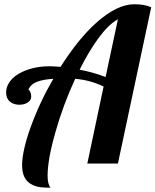

<svg xmlns="http://www.w3.org/2000/svg" viewBox="-20 -770 732 904"><path d="M131.3 99.6Q84 76.7 84 7.8Q84 -25.4 94.5 -71.8Q105 -118.2 124.5 -171.9Q167.5 -290 231 -398.9Q181.2 -396 152.1 -384Q123 -372.1 113.8 -347.2Q118.2 -347.2 122.6 -336.9Q127 -326.7 127 -315.9Q127 -298.3 110.8 -287.6Q94.7 -276.9 70.8 -276.9Q43.9 -276.9 26.9 -291.5Q8.8 -306.6 8.8 -335Q8.8 -359.9 23.9 -382.6Q39.1 -405.3 66.9 -421.9Q95.2 -439 132.6 -448.5Q169.9 -458 212.9 -458Q233.9 -458 265.1 -455.1Q349.1 -587.4 433.1 -662.6Q530.8 -750 612.8 -750Q661.6 -750 691.9 -735.8L535.2 0H391.1L467.8 -362.8Q431.6 -379.4 400.1 -387.7Q368.7 -396 334 -398.9Q277.3 -276.4 241.2 -148.4Q204.1 -20 204.1 58.1Q204.1 96.7 217.8 113.8Q190.4 113.8 169.9 111.3Q149.4 108.9 131.3 99.6ZM535.2 -679.2Q491.7 -655.8 443.8 -590.8Q397 -526.4 355 -441.9Q423.3 -428.7 477.1 -407.2Z"/></svg>

Font: Pattaya
Style: Regular
Weight: 400
Designer: Pablo Impallari / Thai characters Designed by Thanarat Vachiruckul and Suppakit Chalermlarp
Foundry: Pablo Impallari
Version: Version 2.001